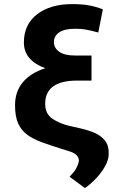

<svg xmlns="http://www.w3.org/2000/svg" viewBox="-20 -742 615 954"><path d="M491.1 -695.7 468.4 -580.6Q428.3 -591.3 405.5 -595.2Q382.8 -599.1 354.8 -599.1Q300.1 -599.1 274 -581.1Q247.9 -563.2 247.9 -532.3Q247.9 -504.3 273.8 -485.1Q299.7 -465.9 359 -465.9H434.7V-341.6H363.3Q204.5 -341.6 204.5 -225.9Q204.5 -176.5 240.1 -152.3Q275.6 -128.2 324.6 -116.5L373.9 -105.5Q413.7 -96.9 447.3 -83.1Q480.8 -69.2 501.1 -44.2Q521.3 -19.2 520.2 23.8Q519.9 52.2 502 84.2Q484 116.1 456.9 144.9Q429.7 173.7 402 192.5L325.6 136Q349.8 112.2 360.8 90.2Q371.8 68.2 371.8 54.7Q371.8 39.8 359.2 27.7Q346.6 15.6 317.5 7.5L285.5 -2.5Q230.8 -19.5 188 -35.2Q145.2 -50.8 115.4 -72.4Q85.6 -94.1 70.1 -128.9Q54.7 -163.7 54.7 -218.8Q54.7 -287.3 93.9 -333.8Q133.2 -380.3 205.3 -403.1Q154.8 -420.8 126.8 -452.8Q98.7 -484.7 98.7 -531.2Q98.7 -620.4 164.2 -671Q229.8 -721.6 338.8 -721.6Q388.8 -721.6 422.8 -715.2Q456.7 -708.8 491.1 -695.7Z"/></svg>

Font: Inter UI
Style: Bold
Weight: 700
Designer: Rasmus Andersson
Foundry: rsms
Version: 3.2;8d6f07862